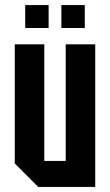

<svg xmlns="http://www.w3.org/2000/svg" viewBox="-20 -734 432 754"><path d="M354 -560V0H130L38 -92V-560H154V-102H238V-560ZM79 -624V-714H171V-624ZM221 -624V-714H313V-624Z"/></svg>

Font: Tektur Condensed Medium
Style: Regular
Weight: 500
Width: 3
Designer: Adam Jagosz
Foundry: Adam Jagosz
Version: Version 1.005;gftools[0.9.30]